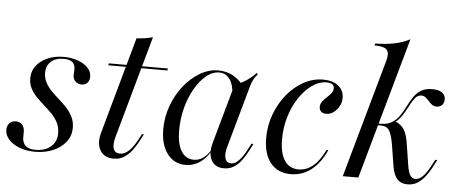

<svg xmlns="http://www.w3.org/2000/svg" viewBox="-48 -748 2072 865"><g transform="rotate(5 987.5 -315.0)"><path d="M134.7 11.3Q96 11.3 64.9 -0.4Q33.9 -12.1 15.7 -31.9Q-2.4 -51.6 -2.4 -75.8Q-2.4 -95.2 8.5 -106.5Q19.4 -117.7 36.3 -117.7Q54 -117.7 64.5 -107.7Q75 -97.6 76.6 -77.4Q76.6 -71 76.6 -60.5Q76.6 -50 76.6 -41.9Q79.8 -18.5 94.4 -8.1Q108.9 2.4 136.3 2.4Q179.8 2.4 205.6 -20.2Q231.5 -42.7 231.5 -80.6Q231.5 -107.3 221 -128.2Q210.5 -149.2 193.5 -166.5Q176.6 -183.9 158.1 -200.4Q139.5 -216.9 122.6 -233.9Q105.6 -250.8 95.2 -271.4Q84.7 -291.9 84.7 -316.9Q84.7 -364.5 125.4 -395.2Q166.1 -425.8 227.4 -425.8Q262.9 -425.8 291.5 -415.3Q320.2 -404.8 336.7 -387.1Q353.2 -369.4 353.2 -346.8Q353.2 -330.6 344 -319.8Q334.7 -308.9 317.7 -308.9Q301.6 -308.9 290.7 -318.5Q279.8 -328.2 278.2 -345.2Q278.2 -354 279 -363.7Q279.8 -373.4 279 -380.6Q277.4 -399.2 264.9 -408.1Q252.4 -416.9 227.4 -416.9Q191.1 -416.9 170.2 -398.4Q149.2 -379.8 149.2 -347.6Q149.2 -323.4 159.7 -303.6Q170.2 -283.9 186.7 -266.9Q203.2 -250 222.2 -233.5Q241.1 -216.9 257.7 -198.8Q274.2 -180.6 284.7 -159.3Q295.2 -137.9 295.2 -110.5Q295.2 -75 274.2 -47.6Q253.2 -20.2 216.9 -4.4Q180.6 11.3 134.7 11.3Z M489.5 11.3Q447.6 11.3 429 -20.2Q410.5 -51.6 424.2 -100.8L546 -537.9Q564.5 -538.7 583.5 -541.5Q602.4 -544.4 619.4 -549.2L489.5 -83.9Q480.6 -49.2 487.9 -31.5Q495.2 -13.7 516.9 -13.7Q537.1 -13.7 556 -31Q575 -48.4 592.7 -81.5L608.1 -109.7H616.9L596.8 -71.8Q587.1 -54 572.6 -34.7Q558.1 -15.3 537.9 -2Q517.7 11.3 489.5 11.3ZM429.8 -405.6 431.5 -414.5H699.2L696.8 -405.6Z M815.3 11.3Q763.7 11.3 732.7 -29.8Q701.6 -71 701.6 -140.3Q701.6 -195.2 720.2 -246.4Q738.7 -297.6 770.6 -337.9Q802.4 -378.2 842.7 -402Q883.1 -425.8 925.8 -425.8Q964.5 -425.8 996 -407.7Q1027.4 -389.5 1047.6 -356.5L998.4 -321.8Q996 -369.4 977.8 -393.1Q959.7 -416.9 931.5 -416.9Q900.8 -416.9 872.6 -394Q844.4 -371 821.8 -331.9Q799.2 -292.7 786.3 -244Q773.4 -195.2 773.4 -141.9Q773.4 -80.6 793.5 -48Q813.7 -15.3 850 -15.3Q873.4 -15.3 892.3 -28.6Q911.3 -41.9 928.2 -69.4V-62.9Q907.3 -26.6 878.6 -7.7Q850 11.3 815.3 11.3ZM988.7 11.3Q948.4 11.3 931.9 -19.8Q915.3 -50.8 929.8 -101.6L1004 -366.9Q1029.8 -375.8 1056 -393.1Q1082.3 -410.5 1099.2 -429.8L1104 -422.6Q1096 -414.5 1090.3 -405.2Q1084.7 -396 1080.6 -385.9Q1076.6 -375.8 1072.6 -361.3L995.2 -84.7Q986.3 -51.6 992.7 -32.7Q999.2 -13.7 1018.5 -13.7Q1033.9 -13.7 1046.4 -24.2Q1058.9 -34.7 1069.4 -49.6Q1079.8 -64.5 1087.1 -79.8L1103.2 -109.7H1112.1L1093.5 -73.4Q1083.1 -54 1069 -34.3Q1054.8 -14.5 1035.1 -1.6Q1015.3 11.3 988.7 11.3Z M1291.1 11.3Q1232.3 11.3 1199.6 -29Q1166.9 -69.4 1166.9 -141.9Q1166.9 -197.6 1185.9 -248.8Q1204.8 -300 1237.5 -339.9Q1270.2 -379.8 1312.1 -402.8Q1354 -425.8 1400 -425.8Q1442.7 -425.8 1468.5 -405.6Q1494.4 -385.5 1494.4 -350.8Q1494.4 -330.6 1484.7 -312.9Q1475 -295.2 1459.7 -284.3Q1444.4 -273.4 1427.4 -273.4Q1412.1 -273.4 1403.6 -281Q1395.2 -288.7 1395.2 -301.6Q1395.2 -315.3 1403.6 -326.6Q1412.1 -337.9 1423 -347.6Q1433.9 -357.3 1442.3 -367.7Q1450.8 -378.2 1450.8 -391.1Q1450.8 -414.5 1416.9 -414.5Q1382.3 -414.5 1350.8 -391.9Q1319.4 -369.4 1293.5 -331Q1267.7 -292.7 1253.2 -243.5Q1238.7 -194.4 1238.7 -141.9Q1238.7 -79 1260.9 -46Q1283.1 -12.9 1324.2 -12.9Q1359.7 -12.9 1389.1 -37.1Q1418.5 -61.3 1442.7 -111.3H1450.8Q1424.2 -51.6 1383.5 -20.2Q1342.7 11.3 1291.1 11.3Z M1525.8 0 1675 -532.3Q1682.3 -558.1 1679 -572.6Q1675.8 -587.1 1660.9 -593.1Q1646 -599.2 1616.9 -599.2L1619.4 -608.1Q1669.4 -608.9 1707.7 -616.9Q1746 -625 1775.8 -641.1L1596 0ZM1818.5 11.3Q1789.5 11.3 1772.6 -7.3Q1755.6 -25.8 1749.2 -66.1L1734.7 -157.3Q1726.6 -207.3 1714.5 -225Q1702.4 -242.7 1675 -242.7H1645.2L1646.8 -250H1673.4Q1706.5 -250 1726.6 -262.9Q1746.8 -275.8 1760.1 -295.6Q1773.4 -315.3 1784.7 -337.9Q1796 -360.5 1808.9 -380.2Q1821.8 -400 1841.9 -412.9Q1862.1 -425.8 1893.5 -425.8Q1922.6 -425.8 1937.9 -414.9Q1953.2 -404 1953.2 -384.7Q1953.2 -368.5 1944 -358.9Q1934.7 -349.2 1919.4 -349.2Q1907.3 -349.2 1898.4 -355.6Q1889.5 -362.1 1881.9 -371Q1874.2 -379.8 1866.1 -386.3Q1858.1 -392.7 1846.8 -392.7Q1830.6 -392.7 1819 -378.2Q1807.3 -363.7 1796.4 -342.3Q1785.5 -321 1772.2 -299.6Q1758.9 -278.2 1739.5 -263.7V-266.9Q1766.9 -255.6 1780.6 -233.9Q1794.4 -212.1 1800.8 -166.9L1816.1 -69.4Q1821 -41.9 1829.4 -29Q1837.9 -16.1 1852.4 -16.1Q1869.4 -16.1 1885.1 -31.5Q1900.8 -46.8 1918.5 -79.8L1934.7 -109.7H1943.5L1923.4 -71Q1913.7 -53.2 1899.6 -34.3Q1885.5 -15.3 1865.7 -2Q1846 11.3 1818.5 11.3Z"/></g></svg>

Font: Playfair 144pt Light
Style: Italic
Weight: 300
Italic angle: -15.6°
Designer: Claus Eggers Sørensen
Foundry: Claus Eggers Sørensen
Version: Version 2.001;gftools[0.9.30]